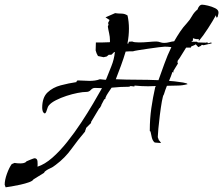

<svg xmlns="http://www.w3.org/2000/svg" viewBox="-133 -585 952 819"><path d="M-109 214 -113 203Q-113 183 -103.5 156.5Q-94 130 -83 115L-71 110Q-65 111 -59 111.5Q-53 112 -46 112Q-39 112 -32 110.5Q-25 109 -20 104H-22Q-18 102 -3 96Q12 90 14 90Q26 90 27 104Q28 118 27 126Q58 116 90 88Q122 60 153.5 20.5Q185 -19 213 -61.5Q241 -104 264 -143Q287 -182 302 -209L272 -210Q262 -210 254.5 -201.5Q247 -193 236 -193Q221 -193 198 -188.5Q175 -184 150.5 -176Q126 -168 105.5 -157.5Q85 -147 76 -136Q71 -131 67 -116.5Q63 -102 58 -101Q51 -104 49 -111.5Q47 -119 47 -125Q47 -169 69.5 -190.5Q92 -212 126 -221Q160 -230 194 -235L193 -238L198 -242Q211 -242 223.5 -241Q236 -240 249 -240Q260 -240 271.5 -241.5Q283 -243 293 -247L313 -245H319Q330 -273 342 -302.5Q354 -332 357 -363H354L343 -352L334 -351L332 -352L322 -344L309 -341L285 -346Q278 -357 275 -370L276 -404Q291 -404 306 -404Q321 -404 336 -405Q336 -409 336 -413Q336 -428 332.5 -443Q329 -458 327 -472L330 -480L328 -487L334 -499V-500L317 -511L358 -529Q371 -527 385 -527Q399 -527 411 -519Q417 -492 417 -463Q417 -433 411 -401L413 -397L417 -407L431 -408Q439 -404 460 -404Q479 -404 500.5 -406Q522 -408 533 -408Q542 -408 550 -405Q558 -402 567 -402Q578 -402 589 -405Q600 -408 610 -409Q622 -430 635 -449.5Q648 -469 664 -486Q677 -500 686 -516.5Q695 -533 710 -545Q711 -551 716.5 -558Q722 -565 729 -565Q737 -565 754 -561Q771 -557 785 -550Q799 -543 799 -532Q799 -527 797.5 -522Q796 -517 795 -512L790 -510L788 -520Q775 -496 754 -463.5Q733 -431 715 -410V-418H706Q704 -418 698 -419.5Q692 -421 690 -422V-412Q686 -410 683 -407Q689 -407 695 -407Q701 -407 707 -407L711 -404L746 -403L751 -405L754 -400L768 -404L770 -400L735 -392L728 -394Q726 -391 722 -388.5Q718 -386 713 -384L702 -396Q698 -393 693 -391Q688 -389 683 -387L681 -382H661Q651 -367 642 -351.5Q633 -336 625 -326L624 -319L626 -314L607 -283L606 -275L601 -278Q602 -274 596 -259.5Q590 -245 588 -240Q593 -240 611.5 -238Q630 -236 648 -233Q666 -230 667 -226Q645 -220 623 -220Q601 -220 579 -219Q575 -210 572 -200.5Q569 -191 566 -182Q562 -178 557.5 -152.5Q553 -127 549 -95Q545 -63 542.5 -36Q540 -9 540 0L545 14H546L553 23V24L552 25L527 23Q518 16 514.5 1Q511 -14 509 -24L506 -26V-31Q506 -78 512.5 -123.5Q519 -169 529 -213L532 -218Q524 -218 515.5 -217.5Q507 -217 499 -217Q471 -217 441 -220L440 -216L424 -218L418 -215Q399 -215 380.5 -214Q362 -213 343 -211Q336 -200 328.5 -189.5Q321 -179 316 -166H318L313 -161L312 -162L299 -137V-135L292 -123L291 -124L255 -64L256 -61L234 -39V-37L230 -26V-24Q200 11 172 50Q144 89 105 118Q93 128 79 134Q65 140 55 150L57 151L10 180Q6 187 -9.5 192.5Q-25 198 -45 202.5Q-65 207 -83 210Q-101 213 -109 214ZM357 -407Q357 -406 357 -406ZM361 -247Q406 -245 451.5 -245Q497 -245 543 -243Q555 -276 568 -312.5Q581 -349 598 -384Q583 -386 570 -386Q564 -386 544.5 -383.5Q525 -381 501 -377.5Q477 -374 458 -371Q439 -368 434 -366Q426 -366 418.5 -366Q411 -366 403 -365Q394 -335 383 -305Q372 -275 361 -247Z"/></svg>

Font: Kolker Brush
Style: Regular
Weight: 400
Designer: Robert E. Leuschke
Foundry: Robert E. Leuschke
Version: Version 1.010; ttfautohint (v1.8.3)